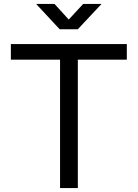

<svg xmlns="http://www.w3.org/2000/svg" viewBox="-20 -952 697 972"><path d="M284 0V-650H35V-729H622V-650H374V0ZM282 -804 163 -932H256L328 -853L401 -932H494L374 -804Z"/></svg>

Font: Hubot Sans
Style: Regular
Weight: 400
Designer: Deni Anggara
Foundry: GitHub, Inc., Subsidiary of Microsoft Corporation
Version: Version 2.000